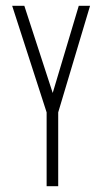

<svg xmlns="http://www.w3.org/2000/svg" viewBox="-20 -643 353 663"><path d="M141 0V-255L22 -623H64L162 -322L252 -623H291L181 -255V0Z"/></svg>

Font: Inconsolata ExtraCondensed Light
Style: Regular
Weight: 300
Width: 2
Monospace: yes
Designer: Raph Levien, Cyreal, Brenton Simpson
Foundry: Raph Levien, Cyreal, Google
Version: Version 3.100; ttfautohint (v1.8.4.7-5d5b)